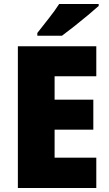

<svg xmlns="http://www.w3.org/2000/svg" viewBox="-20 -947 550 967"><path d="M465 0H70V-714H465V-563H255V-445H450V-294H255V-153H465ZM477 -917Q457 -899 423.5 -871Q390 -843 354 -814.5Q318 -786 292 -767H168V-781Q193 -813 225 -853.5Q257 -894 278 -927H477Z"/></svg>

Font: Noto Sans Khmer UI SemiCondensed Black
Style: Regular
Weight: 900
Width: 4
Designer: Danh Hong and the Monotype Design Team
Foundry: Monotype Imaging Inc.
Version: Version 2.002; ttfautohint (v1.8.4.7-5d5b)